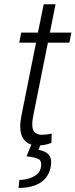

<svg xmlns="http://www.w3.org/2000/svg" viewBox="-20 -684 360 916"><path d="M159 10Q111.5 10 89.5 -25Q77 -45 76.5 -79.5Q76.5 -104 83 -136L152 -480.5H72L81 -528.5H161L188.5 -663.5H245L218 -528.5H320.5L311 -480.5H208.5L139.5 -136Q133.5 -107.5 134 -89Q134 -41 179.5 -41Q201 -41 226.5 -46.5L225.5 -2.5Q194 10 159 10ZM68.5 212.5 72.5 174.5Q108.5 174.5 139 159Q176.5 140.5 176.5 100.5Q176.5 83 166 76Q150.5 66 106.5 62L132 0H175.5L163.5 31Q195.5 35.5 213 54.5Q224 67.5 224 91Q224 101.5 221.5 114.5Q211.5 162.5 172.8 187.5Q134 212.5 68.5 212.5Z"/></svg>

Font: Roberto Sans Light
Style: Italic
Weight: 300
Italic angle: -11°
Designer: Google
Version: Version 1.00;June 11, 2020;FontCreator 12.0.0.2522 64-bit; t